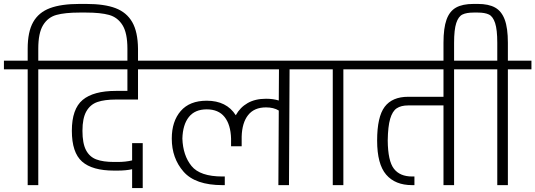

<svg xmlns="http://www.w3.org/2000/svg" viewBox="-30 -943 2727 978"><path d="M673 -695V-608H619V-695Q619 -775 594 -815Q569 -855 525.5 -867Q482 -879 409 -879H375Q301 -879 257.5 -867Q214 -855 189.5 -815Q165 -775 165 -695V-634H285V-590H165V0H111V-590H-10V-634H111V-695Q111 -781 139 -830.5Q167 -880 224.5 -901.5Q282 -923 375 -923H409Q502 -923 558.5 -901.5Q615 -880 643.5 -830.5Q672 -781 673 -695Z M390 -277Q390 -213 408 -178.5Q426 -144 460.5 -131Q495 -118 551 -118H569Q610 -118 643 -126V-214H697V15H643V-81Q611 -74 569 -74H551Q440 -74 388 -120Q336 -166 336 -277Q336 -388 391 -434Q446 -480 561 -480H619V-590H264V-634H793V-590H673V-436H561Q503 -436 466.5 -423.5Q430 -411 410 -376Q390 -341 390 -277Z M1565 -634V-590H1445L1442 0H1388L1390 -380Q1364 -396 1325 -396Q1265 -396 1234 -357Q1203 -318 1201 -247V-198H1147V-237Q1145 -308 1114 -347Q1083 -386 1023 -386Q963 -386 932 -347Q901 -308 899 -237Q902 -151 945.5 -97.5Q989 -44 1103 -44H1115V0H1103Q965 0 905 -68.5Q845 -137 845 -237Q845 -325 890.5 -377.5Q936 -430 1023 -430Q1124 -430 1171 -356Q1193 -396 1231.5 -418Q1270 -440 1325 -440Q1362 -440 1390 -431L1391 -590H773V-634Z M1839 -590H1719V0H1665V-590H1545V-634H1839Z M2403 -634V-590H2283V0H2229V-406H2049Q2013 -406 1991 -391.5Q1969 -377 1957.5 -338Q1946 -299 1945 -227Q1946 -123 1976.5 -83.5Q2007 -44 2069 -44H2081V0H2069Q1983 0 1937 -53.5Q1891 -107 1891 -227Q1891 -348 1929.5 -399Q1968 -450 2049 -450H2229V-590H1819V-634Z M2677 -590H2557V0H2503V-590H2383V-634H2503V-725Q2503 -792 2492 -825.5Q2481 -859 2460.5 -869Q2440 -879 2404 -879H2382Q2346 -879 2325.5 -869Q2305 -859 2294 -825.5Q2283 -792 2283 -725V-608H2229V-725Q2229 -800 2244.5 -843Q2260 -886 2293 -904.5Q2326 -923 2382 -923H2404Q2459 -923 2492 -904.5Q2525 -886 2541 -843Q2557 -800 2557 -725V-634H2677Z"/></svg>

Font: Biryani UltraLight
Style: Regular
Weight: 250
Designer: Dan Reynolds and Mathieu Réguer
Foundry: Dan Reynolds and Mathieu Réguer
Version: Version 1.003; ttfautohint (v1.1) -l 5 -r 5 -G 72 -x 0 -D la